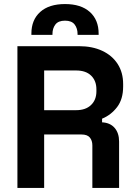

<svg xmlns="http://www.w3.org/2000/svg" viewBox="-20 -928 672 948"><path d="M66 0V-700H370Q436 -700 485 -677Q534 -654 561 -612Q588 -570 588 -513V-501Q588 -438 558 -399Q528 -360 484 -342V-324Q524 -322 546 -296.5Q568 -271 568 -229V0H436V-210Q436 -234 423.5 -249Q411 -264 382 -264H198V0ZM198 -384H356Q403 -384 429.5 -409.5Q456 -435 456 -477V-487Q456 -529 430 -554.5Q404 -580 356 -580H198ZM135 -756V-762Q135 -830 178.5 -869Q222 -908 301 -908Q380 -908 423.5 -869Q467 -830 467 -762V-756H363V-760Q363 -788 348.5 -807Q334 -826 301 -826Q268 -826 253.5 -807Q239 -788 239 -760V-756Z"/></svg>

Font: Space Grotesk
Style: Bold
Weight: 700
Designer: Florian Karsten
Foundry: Florian Karsten
Version: Version 2.000